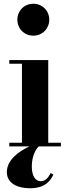

<svg xmlns="http://www.w3.org/2000/svg" viewBox="-20 -780 366 1023"><path d="M72.5 -675C72.5 -627 109.5 -590 157.5 -590C205.5 -590 242.5 -627 242.5 -675C242.5 -723 205.5 -760 157.5 -760C109.5 -760 72.5 -723 72.5 -675ZM29.5 -19.5V0H137C75 28.5 16.5 75 16.5 137C16.5 197 73.5 223 139.5 223C225.5 223 250 178.5 264.5 150.5L250 142C237 166.5 223 185.5 197.5 185.5C168.5 185.5 149.5 158 149.5 107C149.5 55.5 168 17.5 186.5 0H304.5V-19.5H237V-460H29.5V-440.5H97V-19.5Z"/></svg>

Font: Bodoni* 11pt
Style: Bold
Weight: 700
Version: Version 2.3